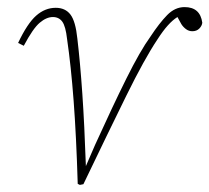

<svg xmlns="http://www.w3.org/2000/svg" viewBox="-20 -513 590 541"><path d="M205 8 199 5Q195 -129 187.5 -228.5Q180 -328 169 -403Q165 -439 155.5 -452Q146 -465 129 -465Q111 -465 92 -449Q73 -433 47 -384L31 -392Q57 -447 82 -469Q107 -491 137 -491Q164 -491 178.5 -472Q193 -453 198 -404Q206 -336 212 -248.5Q218 -161 222 -45L248 -105Q297 -213 336 -291.5Q375 -370 404 -410Q429 -448 451 -470.5Q473 -493 500 -493Q544 -493 550 -449Q549 -440 541.5 -432.5Q534 -425 522 -425Q512 -425 504 -431Q496 -437 491 -445L480 -465Q467 -457 453 -441.5Q439 -426 423 -401Q387 -347 336 -243.5Q285 -140 215 6Z"/></svg>

Font: Source Serif 4 SmText ExtraLight
Style: Italic
Weight: 200
Italic angle: -12°
Designer: Frank Grießhammer
Foundry: Adobe
Version: Version 4.005;hotconv 1.1.0;makeotfexe 2.6.0